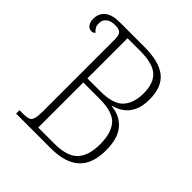

<svg xmlns="http://www.w3.org/2000/svg" viewBox="-191 -854 994 994"><g transform="rotate(45 306.0 -357.0)"><path d="M78 0V-25H109Q132 -25 145 -30.5Q158 -36 163 -54.5Q168 -73 168 -110V-630Q168 -665 156.5 -676Q145 -687 118 -687Q86 -687 68 -673Q50 -659 50 -633Q50 -615 57.5 -604Q65 -593 73 -586Q65 -577 51 -577Q35 -577 24 -591Q13 -605 13 -630Q13 -669 40.5 -691.5Q68 -714 121 -714H305Q412 -714 463.5 -672.5Q515 -631 515 -541Q515 -489 499 -456.5Q483 -424 457.5 -406Q432 -388 402 -380V-377Q466 -371 504 -326.5Q542 -282 542 -195Q542 -95 489.5 -47.5Q437 0 332 0ZM302 -390Q399 -390 435 -430Q471 -470 471 -541Q471 -615 432.5 -649.5Q394 -684 302 -684H210V-390ZM328 -30Q421 -30 459.5 -71Q498 -112 498 -195Q498 -278 462 -319Q426 -360 329 -360H210V-30Z"/></g></svg>

Font: Noto Serif SemiCondensed ExtraLight
Style: Regular
Weight: 200
Width: 4
Designer: Monotype Design Team
Foundry: Monotype Imaging Inc.
Version: Version 2.014